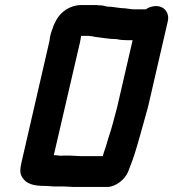

<svg xmlns="http://www.w3.org/2000/svg" viewBox="-20 -702 686 760"><path d="M258 -86H231C217 -84 208 -88 193 -88L296 -532C298 -541 300 -551 301 -560H326C330 -560 334 -560 337 -559H342L356 -556C382 -553 415 -547 443 -547C452 -544 470 -543 482 -543H505L444 -279C433 -238 423 -196 410 -159L400 -125C395 -109 390 -97 387 -84H299C286 -84 271 -86 258 -86ZM476 -669C452 -669 428 -676 404 -676C394 -679 384 -681 371 -681C366 -682 360 -682 354 -682H301C259 -682 221 -656 203 -623L193 -603C188 -588 182 -575 178 -556C177 -547 176 -539 174 -532L65 -59C59 -31 58 -16 68 0C84 26 112 34 159 34C177 34 188 37 208 36H230C243 36 258 38 272 38H405C438 38 476 7 487 -22C499 -52 510 -81 520 -116L530 -150C541 -191 554 -234 566 -279L644 -617C652 -650 631 -678 598 -678C584 -678 570 -674 557 -665H511C499 -665 486 -668 476 -669Z"/></svg>

Font: Electronic
Style: TiIt
Weight: 900
Version: Version 1.011